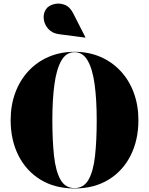

<svg xmlns="http://www.w3.org/2000/svg" viewBox="-20 -1052 840 1082"><path d="M314.5 -859Q274.5 -864 252.2 -889Q230 -914 226.5 -945.2Q223 -976.5 239.5 -1000.5Q253 -1020 282.2 -1028.2Q311.5 -1036.5 342.2 -1025.8Q373 -1015 392 -978L461.5 -841.5L460.5 -840ZM400 10Q288.5 10 207.8 -39.8Q127 -89.5 83.5 -176.5Q40 -263.5 40 -375Q40 -458.5 66 -529Q92 -599.5 140 -651.2Q188 -703 254 -731.5Q320 -760 400 -760Q480 -760 546 -731.5Q612 -703 660 -651.2Q708 -599.5 734 -529Q760 -458.5 760 -375Q760 -263.5 716.5 -176.5Q673 -89.5 592.2 -39.8Q511.5 10 400 10ZM400 -758Q353 -758 325.8 -710.5Q298.5 -663 286.8 -577Q275 -491 275 -375Q275 -259 284.5 -173Q294 -87 321 -39.5Q348 8 400 8Q452 8 479 -39.5Q506 -87 515.5 -173Q525 -259 525 -375Q525 -491 513.2 -577Q501.5 -663 474.2 -710.5Q447 -758 400 -758Z"/></svg>

Font: Bodoni* 96pt Fatface
Style: Regular
Weight: 900
Version: Version 2.3